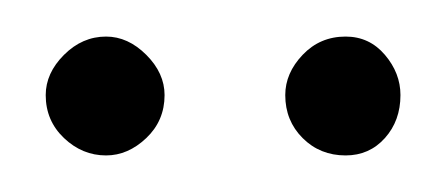

<svg xmlns="http://www.w3.org/2000/svg" viewBox="-20 -683 245 105"><path d="M169 -598Q155 -598 145.5 -607.5Q136 -617 136 -631Q136 -643 145.5 -653Q155 -663 169 -663Q182 -663 190.5 -653Q199 -643 199 -631Q199 -617 190.5 -607.5Q182 -598 169 -598ZM38 -598Q25 -598 15 -607.5Q5 -617 5 -631Q5 -643 15 -653Q25 -663 38 -663Q50 -663 60 -653Q70 -643 70 -631Q70 -617 60 -607.5Q50 -598 38 -598Z"/></svg>

Font: DM Sans 10pt Thin
Style: Regular
Weight: 250
Version: Version 4.004;gftools[0.9.30]